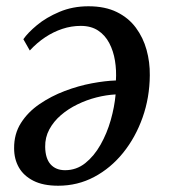

<svg xmlns="http://www.w3.org/2000/svg" viewBox="-20 -578 538 612"><path d="M54.5 -453Q68.5 -473.5 98 -498Q127.5 -522.5 169.5 -540.2Q211.5 -558 262 -558Q315 -558 352.5 -539.5Q390 -521 413.2 -489.5Q436.5 -458 447.2 -419Q458 -380 457.5 -338Q457 -267 434.5 -203.5Q412 -140 372.5 -91Q333 -42 280.2 -14Q227.5 14 165.5 14Q117.5 14 86.5 -1.8Q55.5 -17.5 40.2 -44.2Q25 -71 25 -105Q24.5 -151 46.8 -186Q69 -221 106 -246.2Q143 -271.5 186.5 -288Q230 -304.5 273 -312.5Q316 -320.5 349.5 -321.5Q351.5 -353.5 346.5 -384.5Q341.5 -415.5 328.2 -440.8Q315 -466 292.5 -480.8Q270 -495.5 237.5 -495.5Q207.5 -495.5 178.8 -486Q150 -476.5 123.8 -459Q97.5 -441.5 75 -417ZM187.5 -35.5Q223.5 -35.5 251.8 -58Q280 -80.5 300.5 -116.8Q321 -153 333 -195.2Q345 -237.5 348.5 -277Q319 -275.5 287.5 -267.5Q256 -259.5 226.8 -245.2Q197.5 -231 174.2 -211Q151 -191 137.2 -165.5Q123.5 -140 124 -110Q124.5 -73 141.2 -54.2Q158 -35.5 187.5 -35.5Z"/></svg>

Font: Merriweather 36pt
Style: Italic
Weight: 400
Italic angle: -7.8°
Version: Version 2.101